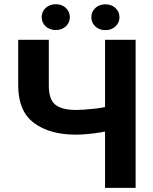

<svg xmlns="http://www.w3.org/2000/svg" viewBox="-20 -902 735 922"><path d="M67.4 -710.9H214.4V-491.7Q214.4 -422.9 246.8 -398.4Q279.3 -374 344.7 -374Q378.9 -374 431.9 -379.9Q484.9 -385.7 515.1 -396V-277.8Q495.1 -271.5 463.9 -266.4Q432.6 -261.2 400.4 -258.3Q368.2 -255.4 344.7 -255.4Q217.8 -255.4 142.6 -312Q67.4 -368.7 67.4 -491.7ZM484.4 -710.9H631.3V0H484.4ZM180.2 -819.8Q180.2 -845.7 199.2 -863.8Q218.3 -881.8 248 -881.8Q277.3 -881.8 296.4 -863.8Q315.4 -845.7 315.4 -819.8Q315.4 -793.5 296.4 -775.6Q277.3 -757.8 248 -757.8Q218.3 -757.8 199.2 -775.6Q180.2 -793.5 180.2 -819.8ZM418.5 -819.3Q418.5 -845.2 437.5 -863.3Q456.5 -881.3 485.8 -881.3Q515.6 -881.3 534.7 -863.3Q553.7 -845.2 553.7 -819.3Q553.7 -793.5 534.7 -775.4Q515.6 -757.3 485.8 -757.3Q456.5 -757.3 437.5 -775.4Q418.5 -793.5 418.5 -819.3Z"/></svg>

Font: RobotoDEMO
Style: Regular
Weight: 400
Designer: Christian Robertson
Foundry: Google
Version: Version 2.136